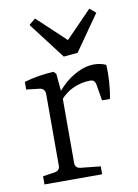

<svg xmlns="http://www.w3.org/2000/svg" viewBox="-76 -690 534 741"><g transform="rotate(-10 191.5 -319.0)"><path d="M151 -327Q162 -346 186 -368.5Q210 -391 242 -407Q274 -423 306 -423Q317 -423 330 -420.5Q343 -418 353 -413Q355 -383 352.5 -346.5Q350 -310 344 -281H313L303 -342Q301 -354 296 -359Q291 -364 280 -364Q246 -364 212.5 -348.5Q179 -333 152 -298ZM165 -328V-62Q165 -41 187 -39L264 -31V0H38V-32L84 -39Q105 -42 105 -62V-341Q105 -364 84 -367L32 -373V-403Q59 -411 90 -416Q121 -421 148 -422L157 -412ZM350 -618 252 -478 197 -473 88 -616 113 -637 224 -533 326 -638Z"/></g></svg>

Font: Rasa Light
Style: Regular
Weight: 300
Designer: Anna Giedrys (Yrsa+Rasa design), David Brezina (Yrsa art-direction, Rasa art-direction, design)
Foundry: Rosetta Type Foundry
Version: Version 2.004